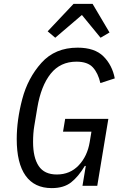

<svg xmlns="http://www.w3.org/2000/svg" viewBox="-20 -955 640 987"><path d="M421 -102H416Q383 -47 345.5 -17.5Q308 12 246 12Q157 12 111.5 -52Q66 -116 66 -240Q66 -338 94.5 -446Q123 -554 193 -632Q263 -710 379 -710Q467 -710 512 -665Q557 -620 570 -552L496 -528Q484 -580 457 -609Q430 -638 373 -638Q290 -638 240.5 -576Q191 -514 172 -402L156 -306Q150 -270 150 -225Q150 -145 179 -101.5Q208 -58 272 -58Q340 -58 384.5 -105Q429 -152 441 -224L450 -278H304L315 -344H537L480 0H404ZM456 -935 543 -788 497 -761 401 -878 264 -761 225 -794 358 -935Z"/></svg>

Font: iA Writer Mono V
Style: Regular
Weight: 400
Italic angle: -9.5°
Designer: Mike Abbink, Paul van der Laan, Pieter van Rosmalen
Foundry: Bold Monday
Version: Version 2.000